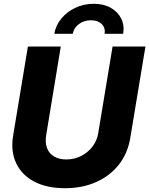

<svg xmlns="http://www.w3.org/2000/svg" viewBox="-20 -970 778 1001"><path d="M318.4 11.2Q223.6 11.2 158.2 -23.4Q92.8 -58.1 64 -119.9Q35.2 -181.6 48.3 -262.2L125.5 -727.5H296.9L220.7 -265.1Q214.4 -227.1 225.1 -198.5Q235.8 -169.9 261.7 -154.3Q287.6 -138.7 325.7 -138.7Q368.2 -138.7 403.6 -157Q439 -175.3 462.6 -206.5Q486.3 -237.8 492.2 -276.4L566.9 -727.5H738.3L659.2 -251Q646 -170.4 599.6 -111.6Q553.2 -52.7 481.2 -20.8Q409.2 11.2 318.4 11.2ZM468.8 -950.2Q520 -950.2 557.1 -929.4Q594.2 -908.7 611.8 -873.3Q629.4 -837.9 622.1 -793.9H525.4Q530.3 -824.7 510.3 -844.5Q490.2 -864.3 454.1 -864.3Q418 -864.3 391.4 -844.5Q364.7 -824.7 359.4 -793.9H263.2Q270.5 -837.9 299.8 -873.3Q329.1 -908.7 373 -929.4Q417 -950.2 468.8 -950.2Z"/></svg>

Font: Inter 28pt ExtraBold
Style: Italic
Weight: 800
Italic angle: -9.3988°
Designer: Rasmus Andersson
Foundry: rsms
Version: Version 4.001;git-66647c0bb